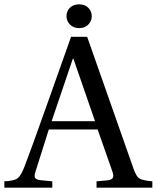

<svg xmlns="http://www.w3.org/2000/svg" viewBox="-49 -861 719 881"><path d="M314 -732Q288 -732 272 -748.5Q256 -765 256 -787Q256 -809 271.5 -825Q287 -841 314 -841Q341 -841 356.5 -825Q372 -809 372 -787Q372 -765 356.5 -748.5Q341 -732 314 -732ZM-29 0V-29Q17 -31 32.5 -43.5Q48 -56 64 -98Q89 -162 172 -396L277 -692H351L563 -89Q576 -51 590.5 -42Q605 -33 650 -29V0H394V-29L439 -33Q463 -35 468.5 -44.5Q474 -54 466 -76L399 -267H175Q125 -111 114 -74Q107 -54 112 -45Q117 -36 139 -34L191 -29V0ZM188 -305H387L288 -591H285Q196 -329 188 -305Z"/></svg>

Font: Linguistics Pro
Style: Regular
Weight: 400
Designer: Stefan Peev, Context Ltd
Foundry: Stefan Peev, Context Ltd
Version: Version 001.000